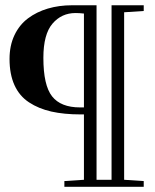

<svg xmlns="http://www.w3.org/2000/svg" viewBox="-20 -717 594 737"><path d="M350.6 -696.8V-26.9H408.2V-696.8H531.7V-674.8L456.5 -669.9V-26.9L531.7 -22V0H227.1V-22L302.2 -26.9V-277.8H290Q225.6 -277.8 177 -288.8Q128.4 -299.8 91.6 -324Q54.7 -348.1 35.6 -390.1Q16.6 -432.1 16.6 -490.7Q16.6 -542 35.4 -581.8Q54.2 -621.6 87.4 -646.5Q120.6 -671.4 163.6 -684.1Q206.5 -696.8 256.8 -696.8ZM287.1 -304.7H302.2V-665Q284.7 -667 270 -667Q216.3 -667 181.4 -626.2Q146.5 -585.4 146.5 -495.1Q146.5 -389.6 179.9 -347.2Q213.4 -304.7 287.1 -304.7Z"/></svg>

Font: VidalokaRegular
Style: Regular
Weight: 400
Designer: Cyreal (www.cyreal.org)
Foundry: Cyreal (www.cyreal.org)
Version: Version 1.000